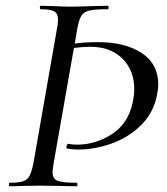

<svg xmlns="http://www.w3.org/2000/svg" viewBox="-20 -645 578 665"><path d="M121 -625 163 -624Q199 -622 223 -622Q256 -622 304 -624L354 -625Q356 -625 356 -619Q356 -613 354 -613Q309 -613 289.5 -608.5Q270 -604 261.5 -590Q253 -576 247 -542L239 -494Q273 -499 321 -499Q413 -499 470.5 -461.5Q528 -424 528 -353Q528 -335 523 -312Q510 -251 466 -209Q422 -167 364 -147Q306 -127 252 -127Q228 -127 211 -131Q210 -131 210 -134Q210 -138 212 -143Q214 -148 216 -147Q231 -144 246 -144Q312 -144 368.5 -181Q425 -218 440 -292Q445 -317 445 -336Q445 -402 403.5 -442.5Q362 -483 293 -483Q268 -483 236 -479L166 -81Q162 -55 162 -49Q162 -26 179 -19Q196 -12 246 -12Q248 -12 248 -6Q248 0 246 0Q213 0 194 -1L116 -2L56 -1Q40 0 13 0Q11 0 11 -6Q11 -12 13 -12Q44 -12 59.5 -17Q75 -22 82.5 -36.5Q90 -51 96 -81L177 -544Q181 -561 181 -577Q181 -598 168 -605.5Q155 -613 121 -613Q118 -613 118 -619Q118 -625 121 -625Z"/></svg>

Font: CormorantInfant-MediumItalic
Style: Italic
Weight: 500
Italic angle: -10°
Designer: Christian Thalmann (Catharsis Fonts)
Foundry: Catharsis Fonts
Version: Version 3.303